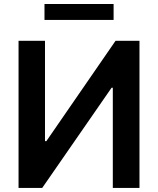

<svg xmlns="http://www.w3.org/2000/svg" viewBox="-20 -929 781 949"><path d="M669.4 0H537.6V-495.4H531.6L188.6 0H71.7V-727.3H202.4V-231.5H209.2L551.1 -727.3H669.4ZM541.5 -830.6H199.9V-909.1H541.5Z"/></svg>

Font: Linik Sans SemiBold
Style: Regular
Weight: 600
Designer: Rasmus Andersson (font), Cristiano Sobral (main changes)
Foundry: rsms
Version: Version 3.018;June 1, 2022;FontCreator 14.0.0.2814 64-bit; t